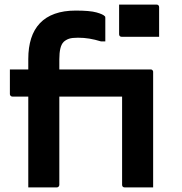

<svg xmlns="http://www.w3.org/2000/svg" viewBox="-20 -815 790 835"><path d="M23 -513H536Q540 -513 542 -511.5Q544 -510 545.5 -508Q547 -506 547 -502Q547 -474 547 -449Q547 -424 547 -395H34Q31 -395 28.5 -396.5Q26 -398 24.5 -400.5Q23 -403 23 -406Q23 -435 23 -460Q23 -485 23 -513ZM238 -11Q238 -7 235 -3.5Q232 0 227 0Q195 0 165 0Q135 0 103 0Q103 -25 103 -50Q103 -75 103 -100Q103 -164 103 -219.5Q103 -275 103 -328.5Q103 -382 103 -438Q103 -494 103 -558Q103 -609 115.5 -648Q128 -687 153.5 -714Q179 -741 218 -755Q257 -769 309 -769Q371 -769 399.5 -761Q428 -753 435 -745Q437 -744 437.5 -742Q438 -740 438 -737Q438 -712 438 -686.5Q438 -661 438 -635H419Q393 -643 369 -647Q345 -651 319 -651Q293 -651 280 -646.5Q267 -642 257 -633Q247 -623 242.5 -604Q238 -585 238 -557Q238 -522 238 -477.5Q238 -433 238 -384Q238 -335 238 -284Q238 -233 238 -184Q238 -135 238 -90.5Q238 -46 238 -11ZM498 -795Q517 -795 537.5 -795Q558 -795 579.5 -795Q601 -795 621.5 -795Q642 -795 661 -795Q666 -795 669 -792Q672 -789 672 -784V-655Q653 -655 632.5 -655Q612 -655 590.5 -655Q569 -655 548.5 -655Q528 -655 509 -655Q504 -655 501 -658Q498 -661 498 -666ZM511 -513Q517 -513 532.5 -513Q548 -513 568 -513Q588 -513 607 -513Q626 -513 635 -513Q639 -513 641 -511.5Q643 -510 644.5 -508Q646 -506 646 -502Q646 -473 646 -424.5Q646 -376 646 -318.5Q646 -261 646 -204Q646 -147 646 -100Q646 -84 646 -67Q646 -50 646 -33.5Q646 -17 646 0Q613 0 584.5 0Q556 0 522 0Q517 0 514 -3Q511 -6 511 -11Q511 -37 511 -75.5Q511 -114 511 -158Q511 -202 511 -247Q511 -292 511 -331Q511 -370 511 -395Q511 -415 511 -434.5Q511 -454 511 -474Q511 -494 511 -513Z"/></svg>

Font: Recursive
Style: Bold
Weight: 700
Version: Version 1.085